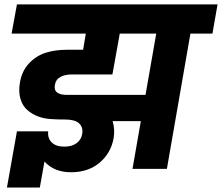

<svg xmlns="http://www.w3.org/2000/svg" viewBox="-20 -760 999 864"><path d="M279.8 -333H634.8L683.1 -608.9H519L505.9 -536.1L485.8 -424.8H299.8Q272.9 -424.8 252 -413.8Q231 -402.8 227.1 -377.9Q222.7 -355 236.8 -344Q251 -333 279.8 -333ZM576.2 0 613.8 -214.8H486.8Q498 -178.7 491.2 -137.2Q478.5 -69.8 427.5 -27.3Q376.5 15.1 299.8 15.1Q223.1 15.1 180.2 -33.2L159.2 84H11.2L56.2 -168.9H196.8Q193.8 -137.7 212.9 -118.9Q231.9 -100.1 270 -100.1Q304.2 -100.1 325.2 -116.2Q346.2 -132.3 350.1 -158.2Q354.5 -188.5 335.4 -205.3Q316.4 -222.2 273.9 -222.2Q234.9 -222.2 210.9 -224.1Q179.7 -225.6 152.6 -235.6Q125.5 -245.6 103.5 -264.4Q81.5 -283.2 72 -315.4Q62.5 -347.7 69.8 -389.2Q78.6 -440.9 110.6 -474.9Q142.6 -508.8 185.3 -522.5Q228 -536.1 280.8 -536.1H354L366.2 -608.9H32.2L56.2 -740.2H959L936 -608.9H836.9L731 0Z"/></svg>

Font: Poppins
Style: Bold Italic
Weight: 700
Italic angle: -10°
Designer: Ninad Kale (Devanagari), Jonny Pinhorn (Latin)
Foundry: Indian Type Foundry
Version: Version 3.200;PS 1.000;hotconv 16.6.54;makeotf.lib2.5.65590